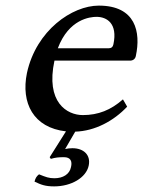

<svg xmlns="http://www.w3.org/2000/svg" viewBox="-20 -459 510 684"><path d="M208 101C231 101 238 115 233 136C228 162 204 176 174 176C154 176 144 172 119 162C110 169 106 176 103 188C126 199 141 205 173 205C234 205 287 174 296 131C304 93 278 69 238 69C229 69 220 70 212 72L248 10C318 8 385 -28 433 -79L418 -105C375 -67 330 -49 275 -49C219 -49 142 -94 174 -243H443C454 -243 462 -249 464 -260C482 -344 464 -439 332 -439C237 -439 109 -351 76 -199C54 -92 99 -4 215 9L157 101L161 107C178 102 189 101 208 101ZM186 -287C225 -391 301 -399 324 -399C360 -399 400 -376 384 -301C382 -292 377 -287 367 -287Z"/></svg>

Font: Libertinus Sans
Style: Italic
Weight: 400
Italic angle: -12°
Designer: Philipp H. Poll, Khaled Hosny
Foundry: Caleb Maclennan
Version: Version 7.050;RELEASE